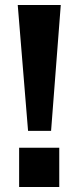

<svg xmlns="http://www.w3.org/2000/svg" viewBox="-20 -743 322 763"><path d="M221.5 -723 183 -223H91.5L50.5 -723ZM215.5 -156V0H56V-156Z"/></svg>

Font: Public Sans
Style: Bold
Weight: 700
Designer: The Public Sans project authors (U.S. Web Design System). Libre Franklin designed by Pablo Impallari and Rodrigo Fuenzal
Version: Version 1.008; ttfautohint (v1.8.1) -l 8 -r 50 -G 200 -x 14 